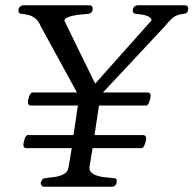

<svg xmlns="http://www.w3.org/2000/svg" viewBox="-20 -713 739 733"><path d="M150.4 0Q142.1 0 138.4 -4.9Q134.8 -9.8 135.7 -15.1Q137.2 -22.9 141.4 -27.6Q145.5 -32.2 154.8 -33.2Q171.4 -34.7 190.4 -37.6Q209.5 -40.5 224.1 -48.8Q238.8 -57.1 241.7 -74.2L253.9 -147.5H79.1Q74.2 -147.9 71.8 -151.4Q69.3 -154.8 69.3 -159.7Q69.3 -168 73.7 -181.4Q78.1 -194.8 84.5 -197.3H260.7L277.3 -310.1H96.2Q91.3 -310.5 88.9 -314Q86.4 -317.4 86.4 -322.3Q86.4 -330.6 91.1 -344Q95.7 -357.4 102.1 -359.9H273.9L135.7 -612.3Q127.4 -632.3 115.5 -642.1Q103.5 -651.9 90.3 -655.3Q77.1 -658.7 64.9 -659.7Q50.3 -661.1 50.3 -670.4Q50.3 -682.1 56.4 -687.5Q62.5 -692.9 70.3 -692.9H320.3Q328.6 -692.9 331.8 -688Q335 -683.1 334 -677.7Q333 -669.9 328.6 -665.3Q324.2 -660.6 314.5 -659.7Q293.9 -658.7 273.7 -655.8Q253.4 -652.8 239.7 -647.5Q226.1 -642.1 226.1 -633.3L343.3 -393.6L558.6 -635.3Q558.6 -645.5 542.5 -651.9Q526.4 -658.2 500 -659.7Q486.8 -661.1 486.8 -672.4Q486.8 -682.6 492.9 -687.7Q499 -692.9 506.8 -692.9H685.1Q693.4 -692.9 696.5 -688Q699.7 -683.1 698.7 -677.7Q696.8 -667 692.6 -663.8Q688.5 -660.6 677.7 -659.7Q659.7 -657.7 646 -649.4Q632.3 -641.1 608.9 -612.3L373 -359.9H545.4Q550.3 -359.4 552.7 -356Q555.2 -352.5 555.2 -347.7Q555.2 -339.4 550.5 -325.9Q545.9 -312.5 539.6 -310.1H357.9L340.8 -197.3H527.8Q532.7 -196.8 535.4 -193.1Q538.1 -189.5 538.1 -184.6Q538.1 -177.2 533.4 -163.6Q528.8 -149.9 522.5 -147.5H333.5L321.3 -73.7Q321.3 -56.2 337.4 -47.9Q353.5 -39.6 374.5 -37.1Q395.5 -34.7 410.6 -33.2Q418.9 -32.7 422.4 -30.8Q425.8 -28.8 425.8 -22.5Q425.8 -11.2 420.4 -5.6Q415 0 406.7 0Z"/></svg>

Font: Gelasio
Style: Italic
Weight: 400
Italic angle: -8.5°
Designer: Eben Sorkin
Foundry: Eben Sorkin
Version: Version 1.008